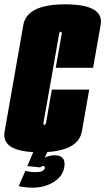

<svg xmlns="http://www.w3.org/2000/svg" viewBox="-49 -701 488 889"><path d="M133 4Q3 4 -23 -48Q-32.5 -67 -27.5 -93Q-10.5 -190 16 -340Q42 -490 59 -585.5Q76 -681 253 -681Q387 -681 412.5 -628.5Q421.5 -610 417 -585.5Q400 -490 382 -387H209Q234.5 -532 236.5 -543Q238 -551 235 -553.5Q234 -554 232.5 -554Q226.5 -554 224.5 -543Q222.5 -532 189 -340Q154.5 -145 152.5 -134Q151 -126 154 -123.5Q155 -123 156.5 -123Q162.5 -123 164.5 -134Q166.5 -145 191 -286H364Q347.5 -190 330.2 -93Q313 4 133 4ZM102.5 168Q88.5 168 70.2 166.2Q52 164.5 37.5 161L68.5 90Q75.5 92 88.2 94Q101 96 113.5 96Q138.5 96 147.8 90.5Q157 85 158.5 77Q160 68 151.5 68Q143.5 68 137.5 74L77.5 68L106.5 0H171.5L158 29.5Q166.5 24.5 177.8 21.2Q189 18 204.5 18Q258 18 248.5 74Q241 116.5 198.8 142.2Q156.5 168 102.5 168Z"/></svg>

Font: Anybody UltraCondensed Black
Style: Italic
Weight: 900
Width: 1
Italic angle: -10°
Designer: Tyler Finck
Foundry: Etcetera Type Company
Version: Version 1.010; ttfautohint (v1.8.3) -l 8 -r 50 -G 200 -x 14 